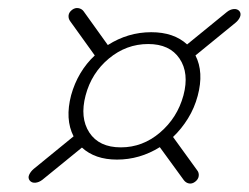

<svg xmlns="http://www.w3.org/2000/svg" viewBox="-20 -581 610 471"><path d="M53 -138Q48 -144.5 51.5 -152.2Q55 -160 62.5 -166.5L160.5 -246.5Q139 -288.5 154.5 -347.5Q162.5 -376.5 177.2 -401.2Q192 -426 212.5 -445L152.5 -528.5Q147.5 -535 148.2 -543Q149 -551 157 -557Q164.5 -562.5 172.5 -561Q180.5 -559.5 185 -553.5L244.5 -470.5Q294 -502 351 -502Q406.5 -502 439 -472L536.5 -551.5Q544.5 -558 553.5 -558.8Q562.5 -559.5 567.5 -553.5Q572 -547.5 568.8 -539.5Q565.5 -531.5 557.5 -525L459.5 -445Q480.5 -404 465 -346Q457 -316 441.2 -290.5Q425.5 -265 404.5 -245L463.5 -163.5Q468.5 -157.5 467.5 -149.2Q466.5 -141 458.5 -135Q451 -129.5 443.5 -131Q436 -132.5 431 -139L372 -220Q323 -189.5 267 -189.5Q213 -189.5 181 -219L84 -140Q75.5 -133.5 66.8 -132.8Q58 -132 53 -138ZM276.5 -219.5Q330 -219.5 372.5 -255.8Q415 -292 430 -347Q444.5 -401.5 420.5 -437.2Q396.5 -473 343.5 -473Q290 -473 247.2 -437.5Q204.5 -402 190 -347Q175.5 -292 199.2 -255.8Q223 -219.5 276.5 -219.5Z"/></svg>

Font: Fraunces 72pt S050 Light
Style: Italic
Weight: 300
Italic angle: -16°
Version: Version 1.000; ttfautohint (v1.8.3)